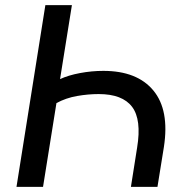

<svg xmlns="http://www.w3.org/2000/svg" viewBox="-20 -725 725 745"><path d="M44 0 156 -705H259L213 -418Q245 -433 290.5 -441.5Q336 -450 381 -450Q512 -450 575 -374Q638 -298 616 -155L591 0H488L512 -152Q530 -261 492.5 -310.5Q455 -360 363 -360Q322 -360 279 -352.5Q236 -345 199 -325L147 0Z"/></svg>

Font: Nunito Sans SemiBold
Style: Italic
Weight: 600
Italic angle: -9°
Designer: Vernon Adams
Foundry: Vernon Adams
Version: Version 3.006; ttfautohint (v1.8.3)